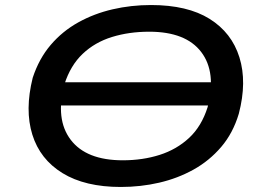

<svg xmlns="http://www.w3.org/2000/svg" viewBox="-20 -734 1047 763"><path d="M179 -315 193 -407H881L866 -315ZM460 9Q318 9 228.5 -46Q139 -101 108.5 -199Q78 -297 110 -425Q135 -501 181.5 -555.5Q228 -610 291 -645Q354 -680 427.5 -697Q501 -714 580 -714Q725 -714 813 -659Q901 -604 931.5 -506Q962 -408 929 -282Q906 -205 859 -150Q812 -95 749 -60Q686 -25 612.5 -8Q539 9 460 9ZM468 -97Q547 -97 614.5 -118.5Q682 -140 731.5 -186Q781 -232 805 -308Q841 -447 779.5 -527.5Q718 -608 573 -608Q493 -608 425 -587Q357 -566 308.5 -520Q260 -474 236 -399Q199 -260 261 -178.5Q323 -97 468 -97Z"/></svg>

Font: Nunito Sans 7pt Expanded SemiBold
Style: Italic
Weight: 600
Width: 7
Italic angle: -9°
Designer: Vernon Adams
Foundry: Vernon Adams
Version: Version 3.101;gftools[0.9.27]